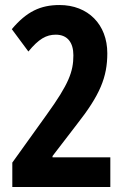

<svg xmlns="http://www.w3.org/2000/svg" viewBox="-20 -744 509 764"><path d="M419 0V-118H189V-123L285 -248C378 -366 407 -437 407 -532C407 -647 330 -724 217 -724C141 -724 86 -698 27 -628L93 -539C134 -589 164 -606 202 -606C249 -606 272 -574 272 -524C272 -459 254 -410 166 -288L29 -97V0Z"/></svg>

Font: Noto Sans Myanmar UI ExtraCondensed
Style: Bold
Weight: 700
Width: 2
Designer: Monotype Design Team
Foundry: Monotype Imaging Inc.
Version: Version 2.103